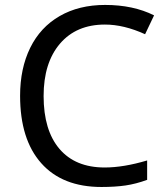

<svg xmlns="http://www.w3.org/2000/svg" viewBox="-20 -744 672 774"><path d="M402.8 -645Q287.6 -645 221.7 -567.9Q155.8 -490.7 155.8 -356.9Q155.8 -218.8 219.7 -143.8Q283.7 -68.8 401.9 -68.8Q478 -68.8 573.2 -97.2V-19Q527.8 -2.4 485.8 3.7Q443.8 9.8 389.2 9.8Q231.4 9.8 146.2 -86.2Q61 -182.1 61 -357.9Q61 -468.3 101.8 -551.3Q142.6 -634.3 220.5 -679.2Q298.3 -724.1 403.8 -724.1Q517.1 -724.1 601.1 -682.1L564.9 -606Q479.5 -645 402.8 -645Z"/></svg>

Font: Noto Sans Malayalam
Style: Regular
Weight: 400
Designer: Monotype Design team
Foundry: Monotype Imaging Inc.
Version: Version 1.02